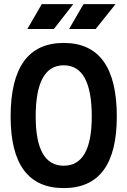

<svg xmlns="http://www.w3.org/2000/svg" viewBox="-20 -914 626 943"><path d="M293 9.8Q32.2 9.8 32.2 -341.8Q32.2 -703.1 293 -703.1Q553.7 -703.1 553.7 -341.8Q553.7 9.8 293 9.8ZM293 -100.1Q430.7 -100.1 430.7 -341.8Q430.7 -593.3 293 -593.3Q155.3 -593.3 155.3 -341.8Q155.3 -100.1 293 -100.1ZM319.3 -771.5 390.1 -893.6H547.4L449.7 -771.5ZM114.3 -771.5 185.1 -893.6H339.8L244.6 -771.5Z"/></svg>

Font: CaskaydiaCove NF SemiBold
Style: Regular
Weight: 600
Designer: Aaron Bell
Foundry: Saja Typeworks
Version: Version 2111.001; VTT 6.35;Nerd Fonts 3.2.1